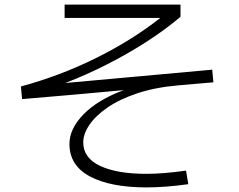

<svg xmlns="http://www.w3.org/2000/svg" viewBox="-20 -771 1040 835"><path d="M76 -340 71 -395Q241 -441 397.5 -518.5Q554 -596 677 -693H261V-751H765V-698Q699 -642 617.5 -589.5Q536 -537 445.5 -491Q355 -445 264 -410Q424 -424 584 -439Q744 -454 903 -468L908 -413Q870 -410 832.5 -406.5Q795 -403 757 -400Q654 -391 576.5 -365Q499 -339 447 -303Q395 -267 368.5 -227.5Q342 -188 342 -152Q342 -84 415.5 -49.5Q489 -15 616 -15Q653 -15 696 -18.5Q739 -22 789 -29L799 30Q699 44 617 44Q461 44 371.5 -3.5Q282 -51 282 -145Q282 -211 343.5 -274Q405 -337 518 -379Q408 -369 297.5 -359Q187 -349 76 -340Z"/></svg>

Font: Murecho Light
Style: Regular
Weight: 300
Designer: Neil Summerour
Foundry: Positype
Version: Version 1.010; ttfautohint (v1.8.3)